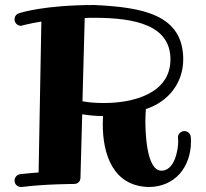

<svg xmlns="http://www.w3.org/2000/svg" viewBox="-20 -737 823 766"><path d="M660 -500C660 -363 510 -326 395 -326C364 -326 334 -328 309 -333L318 -665C329 -666 341 -666 356 -666C518 -666 660 -637 660 -500ZM741 -191C740 -204 729 -214 716 -214C703 -214 690 -204 690 -189C690 -185 691 -181 691 -174C691 -137 676 -56 624 -56C563 -56 560 -215 560 -255C560 -271 561 -287 562 -302C650 -330 711 -405 711 -500C711 -680 547 -708 356 -717C157 -717 60 -686 56 -684C45 -681 38 -671 38 -660C38 -646 49 -634 64 -634C66 -634 69 -635 71 -636C72 -636 97 -643 145 -651L134 -49C110 -47 84 -45 60 -42C47 -40 38 -29 38 -16C38 -3 49 9 64 9C65 9 66 9 67 9C160 -3 274 -3 275 -3C289 -3 301 -12 301 -28L308 -281C334 -277 362 -274 391 -274C391 -265 390 -253 390 -241C390 -123 430 5 572 9H573C676 9 742 -68 742 -174C742 -184 741 -190 741 -191Z"/></svg>

Font: Ribeye
Style: Regular
Weight: 400
Designer: Astigmatic (AOETI)
Foundry: Astigmatic (AOETI)
Version: Version 1.000